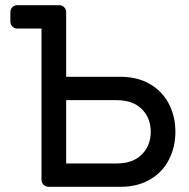

<svg xmlns="http://www.w3.org/2000/svg" viewBox="-20 -720 730 740"><path d="M209 -700Q220 -700 227.5 -692Q235 -684 235 -673V-424H444Q510 -424 558 -396Q606 -368 631 -319.5Q656 -271 656 -212Q656 -153 631 -104.5Q606 -56 558 -28Q510 0 444 0H167Q156 0 148 -8Q140 -16 140 -27V-610H46Q35 -610 27.5 -618Q20 -626 20 -637V-673Q20 -684 27.5 -692Q35 -700 46 -700ZM235 -334V-90H429Q492 -90 526.5 -124.5Q561 -159 561 -212Q561 -265 526.5 -299.5Q492 -334 429 -334Z"/></svg>

Font: Rubik
Style: Regular
Weight: 400
Designer: Hubert & Fischer
Foundry: Hubert & Fischer
Version: Version 1.100